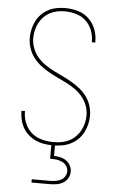

<svg xmlns="http://www.w3.org/2000/svg" viewBox="-63 -785 625 1046"><g transform="rotate(5 250.0 -261.5)"><path d="M249 8Q225 8 201.5 4.5Q178 1 156.5 -8.5Q135 -18 116.5 -33.5Q98 -49 86 -69.5Q74 -90 68 -113Q62 -136 62 -160V-165H81V-160Q81 -129 93.5 -98.5Q106 -68 130 -47.5Q154 -27 185.5 -18.5Q217 -10 249 -10Q271 -10 292.5 -13.5Q314 -17 333.5 -26.5Q353 -36 369 -51.5Q385 -67 395.5 -86Q406 -105 411.5 -126.5Q417 -148 417 -170Q417 -198 407 -224.5Q397 -251 379 -272.5Q361 -294 338 -310Q315 -326 290 -338.5Q265 -351 239.5 -363Q214 -375 190 -389Q166 -403 144 -420.5Q122 -438 105.5 -461Q89 -484 80.5 -511Q72 -538 72 -565Q72 -589 77.5 -612.5Q83 -636 93.5 -657Q104 -678 121 -695Q138 -712 159 -723Q180 -734 203.5 -738.5Q227 -743 251 -743Q274 -743 297 -739Q320 -735 341 -725.5Q362 -716 379 -700Q396 -684 407.5 -664Q419 -644 424.5 -621Q430 -598 430 -575V-570H411V-575Q411 -606 399.5 -635.5Q388 -665 365.5 -686Q343 -707 312.5 -716Q282 -725 251 -725Q230 -725 209 -721Q188 -717 169 -707Q150 -697 135 -681.5Q120 -666 110.5 -647.5Q101 -629 96 -608Q91 -587 91 -566Q91 -538 101 -511Q111 -484 129 -462.5Q147 -441 170 -425Q193 -409 218 -396.5Q243 -384 268.5 -372Q294 -360 318 -346Q342 -332 364 -314.5Q386 -297 402.5 -274.5Q419 -252 427.5 -225Q436 -198 436 -170Q436 -145 430 -121.5Q424 -98 412.5 -76.5Q401 -55 383 -38Q365 -21 343 -10.5Q321 0 297 4Q273 8 249 8ZM150 220V202H250Q265 202 280 199.5Q295 197 308.5 190.5Q322 184 330.5 170.5Q339 157 339 142Q339 127 330.5 114Q322 101 308.5 94Q295 87 280 84.5Q265 82 250 82H240V-10H260V65Q277 65 294.5 69Q312 73 326.5 83Q341 93 349.5 109Q358 125 358 142Q358 161 348.5 178Q339 195 322.5 204.5Q306 214 287.5 217Q269 220 250 220Z"/></g></svg>

Font: Iosevka Term Curly Thin
Style: Regular
Weight: 100
Designer: Belleve Invis
Foundry: Belleve Invis
Version: Version 32.3.0